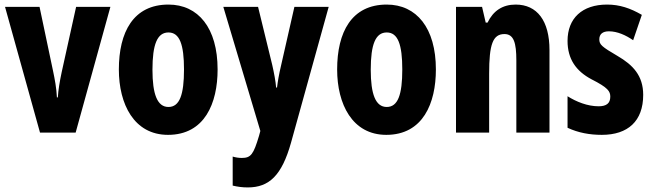

<svg xmlns="http://www.w3.org/2000/svg" viewBox="-20 -580 2860 840"><path d="M155 0H311L463 -550H313L250 -265C241 -223 235 -186 233 -154H229C227 -195 220 -232 212 -270L153 -550H2Z M932 -276C932 -458 847 -560 717 -560C563 -560 500 -439 500 -276C500 -125 566 10 715 10C876 10 932 -129 932 -276ZM647 -275C647 -386 668 -438 717 -438C766 -438 785 -385 785 -276C785 -166 766 -112 717 -112C668 -112 647 -168 647 -275Z M957 -550 1119 -7 1113 15C1089 95 1078 111 1038 111C1025 111 1011 109 998 105V232C1019 237 1040 240 1064 240C1158 240 1213 187 1253 45L1418 -550H1268L1210 -295C1200 -253 1195 -222 1192 -197H1188C1186 -224 1179 -261 1171 -296L1109 -550Z M1887 -276C1887 -458 1802 -560 1672 -560C1518 -560 1455 -439 1455 -276C1455 -125 1521 10 1670 10C1831 10 1887 -129 1887 -276ZM1602 -275C1602 -386 1623 -438 1672 -438C1721 -438 1740 -385 1740 -276C1740 -166 1721 -112 1672 -112C1623 -112 1602 -168 1602 -275Z M2236 -560C2179 -560 2138 -533 2113 -481H2105L2089 -550H1975V0H2120V-258C2120 -386 2136 -431 2187 -431C2228 -431 2239 -392 2239 -316V0H2384V-361C2384 -489 2330 -560 2236 -560Z M2794 -165C2794 -249 2749 -296 2682 -335C2612 -376 2602 -385 2602 -408C2602 -431 2617 -443 2644 -443C2681 -443 2718 -426 2750 -404L2788 -515C2738 -544 2691 -560 2636 -560C2527 -560 2463 -500 2463 -401C2463 -322 2500 -269 2568 -233C2641 -196 2650 -180 2650 -157C2650 -128 2633 -115 2599 -115C2550 -115 2501 -135 2463 -159V-21C2510 1 2560 10 2613 10C2727 10 2794 -50 2794 -165Z"/></svg>

Font: Noto Sans Georgian ExtraCondensed ExtraBold
Style: Regular
Weight: 800
Width: 2
Designer: Monotype Design Team, Akaki Razmadze
Foundry: Google LLC
Version: Version 2.005